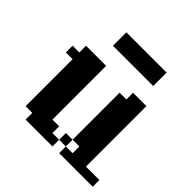

<svg xmlns="http://www.w3.org/2000/svg" viewBox="-181 -856 1011 1011"><g transform="rotate(45 325.0 -350.0)"><path d="M250 -500V-100.1H299.8V-49.8H350.1V0H149.9V-49.8H100.1V-399.9H49.8V-450.2H100.1V-500ZM649.9 -49.8V0H399.9V-49.8H350.1V-100.1H399.9V-450.2H450.2V-500H549.8V-49.8ZM399.9 -100.1V-49.8H450.2V-100.1ZM200.2 -700.2H500V-600.1H200.2Z"/></g></svg>

Font: Redaction 50
Style: Bold
Weight: 700
Designer: Jeremy Mickel / Forest Young
Foundry: MCKL
Version: Version 2.001;hotconv 1.0.113;makeotfexe 2.5.65598 DEVELOPME